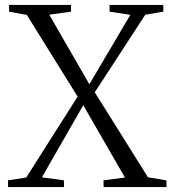

<svg xmlns="http://www.w3.org/2000/svg" viewBox="-20 -763 709 783"><path d="M87 -39 296.5 -369 89.5 -702 17 -715.5V-743H269.5V-715.5L181 -703L344.5 -419.5L511.5 -702.5L427 -715.5V-743H646V-715.5L572.5 -703L366.5 -386.5L583.5 -40L658.5 -27.5L659 0H402.5L402 -27.5L489.5 -39L319.5 -334L151 -40L240.5 -27.5L241 0H13L12.5 -27.5Z"/></svg>

Font: Merriweather 96pt Light
Style: Regular
Weight: 300
Version: Version 2.100